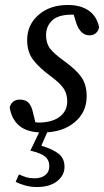

<svg xmlns="http://www.w3.org/2000/svg" viewBox="-20 -519 418 771"><path d="M151 13Q89 13 57 -14.5Q25 -42 19 -89Q29 -119 59 -119Q84 -119 95.5 -105.5Q107 -92 112 -69L122 -28Q127 -27 132 -27Q137 -27 143 -27Q194 -29 222 -52Q250 -75 250 -112Q250 -141 236 -163Q222 -185 181 -215Q140 -245 114.5 -277Q89 -309 89 -358Q89 -419 134.5 -459Q180 -499 253 -499Q303 -499 335.5 -477Q368 -455 378 -410Q375 -394 364.5 -385.5Q354 -377 340 -377Q303 -377 286 -427L276 -460Q272 -460 268 -460Q264 -460 259 -460Q210 -458 187.5 -435Q165 -412 165 -378Q165 -345 181 -324Q197 -303 239 -273Q286 -239 307 -209Q328 -179 328 -132Q328 -68 279 -27.5Q230 13 151 13ZM102 86 143 0H175L146 66Q192 80 215.5 98.5Q239 117 239 151Q239 185 209.5 208.5Q180 232 128 232Q103 232 80 225.5Q57 219 43 211L56 181Q70 188 85 192.5Q100 197 119 197Q146 197 162 184Q178 171 178 149Q178 123 160 109Q142 95 102 86Z"/></svg>

Font: Source Serif 4 SmText
Style: Italic
Weight: 400
Italic angle: -12°
Designer: Frank Grießhammer
Foundry: Adobe
Version: Version 4.005;hotconv 1.1.0;makeotfexe 2.6.0